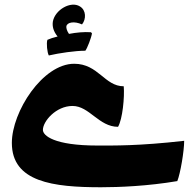

<svg xmlns="http://www.w3.org/2000/svg" viewBox="-20 -782 827 810"><path d="M340 -568C348 -578 365 -622 368 -641L364 -646C335 -648 302 -645 271 -639C262 -652 259 -664 260 -671C263 -688 293 -694 326 -679C344 -701 344 -739 317 -755C279 -779 212 -741 203 -691C200 -671 205 -650 223 -628C206 -624 191 -619 180 -614C175 -600 179 -560 186 -548C229 -558 297 -568 340 -568ZM391 -168C208 -168 161 -210 161 -234C161 -270 216 -335 286 -335C357 -335 397 -247 478 -247C497 -279 506 -373 502 -418C421 -418 395 -513 293 -513C160 -513 30 -311 30 -179C30 -14 204 8 406 8C483 8 604 3 728 -18C741 -50 757 -145 757 -188C565 -166 457 -168 391 -168Z"/></svg>

Font: FilmFarsi_V5 Display
Style: Regular
Weight: 400
Designer: Borna Izadpanah
Foundry: Borna Izadpanah
Version: Version 1.000;PS 001.000;hotconv 1.0.88;makeotf.lib2.5.64775